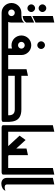

<svg xmlns="http://www.w3.org/2000/svg" viewBox="1015 -1856 844 2915"><g transform="rotate(90 1437.5 -398.0)"><path d="M46 -620C46 -588 72 -562 104 -562C136 -562 162 -588 162 -620C162 -652 136 -678 104 -678C72 -678 46 -652 46 -620ZM46 -450C46 -418 72 -392 104 -392C136 -392 162 -418 162 -450C162 -482 136 -508 104 -508C72 -508 46 -482 46 -450Z M222 -467 322 -515V-800L222 -778ZM222 -320C260 -322 304 -340 322 -374V-495L222 -447ZM25 -150C25 -67 91 0 173 0H435V-100H313C319 -116 322 -132 322 -150V-346C295 -294 208 -300 173 -300C91 -300 25 -233 25 -150ZM124 -150C124 -178 146 -200 174 -200C202 -200 224 -178 224 -150C224 -122 202 -100 174 -100C146 -100 124 -122 124 -150Z M607 -600C607 -568 633 -542 665 -542C697 -542 723 -568 723 -600C723 -632 697 -658 665 -658C633 -658 607 -632 607 -600Z M518 -300C518 -217 584 -150 666 -150C683 -150 700 -153 715 -158V-100H395V0H935V-100H815V-300C815 -383 748 -450 666 -450C584 -450 518 -383 518 -300ZM615 -300C615 -328 638 -351 666 -351C694 -351 718 -328 718 -300C718 -272 694 -249 666 -249C638 -249 615 -272 615 -300Z M1830 -23C1830 -143 1847 -300 1640 -300H1130V-400L1030 -378V-100H895V0H1790C1790 0 1830 2 1830 -23ZM1640 -200C1715 -200 1731 -156 1730 -100H1130V-200Z M1980 -800 1880 -778V-23C1880 2 1920 0 1920 0H2100V-100H1980Z M2060 -100V0H2450V-100H2336L2342 -106L2335 -114V-400L2235 -378V-222L2105 -364L2039 -273L2198 -100Z M2630 -800 2530 -778V-100H2410V0H2590C2590 0 2630 2 2630 -23Z M2780 -800 2680 -778V-80C2680 40 2854 17 2875 -58C2850 -46 2780 -33 2780 -80Z"/></g></svg>

Font: Reem Kufi
Style: Regular
Weight: 400
Designer: Khaled Hosny
Version: Version 0.007